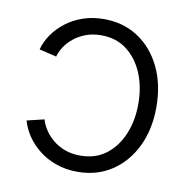

<svg xmlns="http://www.w3.org/2000/svg" viewBox="-67 -614 684 690"><g transform="rotate(10 274.5 -268.5)"><path d="M258.8 10.3Q216.8 10.3 181.4 -2.2Q146 -14.6 118.7 -36.1Q91.3 -57.6 73.2 -84.5Q55.2 -111.3 47.4 -139.6L110.4 -154.8Q115.2 -136.7 127.4 -117.9Q139.6 -99.1 158.2 -83.5Q176.8 -67.9 202.1 -58.3Q227.5 -48.8 258.8 -48.8Q314 -48.8 352.5 -78.1Q391.1 -107.4 411.9 -157Q432.6 -206.5 432.6 -267.6Q432.6 -329.6 411.9 -379.2Q391.1 -428.7 352.5 -458.3Q314 -487.8 258.8 -487.8Q228 -487.8 202.9 -478.3Q177.7 -468.8 159.2 -453.6Q140.6 -438.5 128.7 -420.2Q116.7 -401.9 112.3 -384.3L49.3 -399.4Q56.6 -427.7 74.7 -454.1Q92.8 -480.5 119.9 -501.5Q147 -522.5 182.1 -534.7Q217.3 -546.9 258.8 -546.9Q329.6 -546.9 383.5 -511.5Q437.5 -476.1 468 -413.1Q498.5 -350.1 498.5 -267.6Q498.5 -186 468 -123.3Q437.5 -60.5 383.5 -25.1Q329.6 10.3 258.8 10.3Z"/></g></svg>

Font: Inter 18pt Light
Style: Regular
Weight: 300
Designer: Rasmus Andersson
Foundry: rsms
Version: Version 4.001;git-66647c0bb